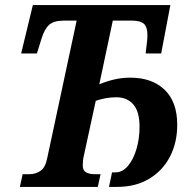

<svg xmlns="http://www.w3.org/2000/svg" viewBox="-20 -734 754 754"><path d="M58 0 69 -50H96Q120 -50 139 -63Q158 -76 165 -111L281 -653H230Q191 -653 172.5 -636Q154 -619 142 -579L125 -524H63L109 -714H649L613 -524H552L558 -576Q562 -617 550 -635Q538 -653 497 -653H423L370 -403Q396 -414 427 -421.5Q458 -429 492 -429Q577 -429 626.5 -381.5Q676 -334 676 -244Q676 -174 647.5 -119Q619 -64 566 -32Q513 0 439 0H408L420 -57H433Q461 -57 482.5 -82.5Q504 -108 516 -149Q528 -190 528 -236Q528 -296 503.5 -324Q479 -352 437 -352Q396 -352 356 -338L307 -112Q306 -104 305.5 -96.5Q305 -89 305 -84Q305 -65 317.5 -57.5Q330 -50 352 -50H375L364 0Z"/></svg>

Font: Noto Serif Condensed
Style: Bold Italic
Weight: 700
Width: 3
Italic angle: -12°
Designer: Monotype Design Team
Foundry: Monotype Imaging Inc.
Version: Version 2.014